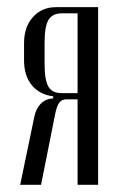

<svg xmlns="http://www.w3.org/2000/svg" viewBox="-20 -515 329 534"><path d="M252.9 -495.1V-1H195.8V-238.8H165Q151.9 -238.8 144.8 -229.5Q137.7 -220.2 132.8 -194.8L94.2 -1H36.1L75.2 -189Q79.6 -212.4 93.5 -226.6Q107.4 -240.7 127.9 -241.2V-247.1Q89.4 -252 68.1 -278.6Q46.9 -305.2 46.9 -346.2V-395Q46.9 -439.9 71.5 -467.5Q96.2 -495.1 136.2 -495.1ZM104 -336.9Q104 -292.5 114.5 -274.2Q125 -255.9 151.9 -255.9H195.8V-478H152.8Q125.5 -478 114.7 -459.5Q104 -440.9 104 -396Z"/></svg>

Font: Moniqa Narrow Heading
Style: Regular
Weight: 400
Width: 4
Designer: Rajesh Rajput
Foundry: Rajesh Rajput
Version: Version 1.000